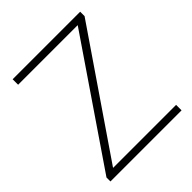

<svg xmlns="http://www.w3.org/2000/svg" viewBox="-200 -860 991 991"><g transform="rotate(-45 295.5 -365.0)"><path d="M545 -730V-698L95 -40H555V0H36V-29L487 -690H52V-730Z"/></g></svg>

Font: Nacelle UltraLight
Style: Regular
Weight: 200
Designer: Sora Sagano
Foundry: Sora Sagano
Version: Version 1.000;FEAKit 1.0